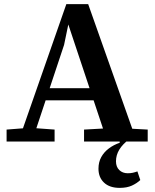

<svg xmlns="http://www.w3.org/2000/svg" viewBox="-20 -687 752 932"><path d="M12 0V-58L115 -66H136L245 -58V0ZM69 0 302 -667H408L644 0H501L311 -570H312L291 -469L135 0ZM181 -200V-259H488V-200ZM388 0V-58L515 -65H568L697 -58V0ZM561 225Q512 225 485 199.5Q458 174 458 132Q458 100 471.5 75.5Q485 51 508.5 33.5Q532 16 561 6V-11H607Q575 13 559 39.5Q543 66 543 96Q543 123 559 138.5Q575 154 600 154Q614 154 625 151.5Q636 149 647 145L661 187Q644 203 620 214Q596 225 561 225Z"/></svg>

Font: Source Serif 4 SemiBold
Style: Regular
Weight: 600
Designer: Frank Grießhammer
Foundry: Adobe Systems Incorporated
Version: Version 4.004;hotconv 1.0.116;makeotfexe 2.5.65601